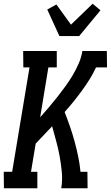

<svg xmlns="http://www.w3.org/2000/svg" viewBox="-42 -1008 593 1028"><path d="M-21 0 -22 -88H23L116 -647H83L82 -735H262V-647H217L173 -380Q197 -407 220.5 -434.5Q244 -462 266 -490Q288 -518 309 -547Q330 -576 348 -606.5Q366 -637 380 -669.5Q394 -702 399 -735H530L531 -647H472Q457 -614 437.5 -583Q418 -552 396.5 -522.5Q375 -493 352 -464.5Q329 -436 304 -408Q319 -370 332.5 -331Q346 -292 357 -252Q368 -212 376.5 -171Q385 -130 389 -88H426L427 0H286Q293 -44 289 -86.5Q285 -129 277.5 -170.5Q270 -212 259 -252Q248 -292 237 -332Q215 -309 193 -285.5Q171 -262 149 -239L124 -88H158V0ZM276 -815 211 -957 260 -984 338 -876 454 -988 496 -953 382 -815Z"/></svg>

Font: Iosevka Curly Slab Semibold
Style: Italic
Weight: 600
Italic angle: -9°
Monospace: yes
Designer: Belleve Invis
Foundry: Belleve Invis
Version: Version 22.1.2; ttfautohint (v1.8.4)